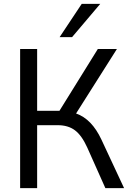

<svg xmlns="http://www.w3.org/2000/svg" viewBox="-20 -972 672 992"><path d="M84 0V-718.8H171.9V-399.4H287.1L485.4 -718.8H584L373 -385.7Q454.1 -357.4 503.9 -251L621.1 0H524.4L430.7 -210Q402.3 -272.5 367.2 -298.8Q332 -325.2 278.3 -325.2H171.9V0ZM288.1 -780.3 402.3 -952.1H498L352.5 -780.3Z"/></svg>

Font: Min Sans
Style: Regular
Weight: 400
Designer: Jinseong-Kim, NotoSansCJK, Nunito
Foundry: Jinseong-Kim
Version: Version 1.400;Glyphs 3.1.2 (3151)